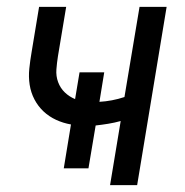

<svg xmlns="http://www.w3.org/2000/svg" viewBox="-20 -540 540 560"><path d="M301 0 332 -187Q314 -182 295.5 -179Q277 -176 259 -174L238 -49H166L187 -177Q164 -181 143.5 -190.5Q123 -200 107 -215Q91 -230 80.5 -250Q70 -270 66.5 -293Q63 -316 65.5 -340Q68 -364 72 -387L94 -520H173L149 -376Q146 -357 144.5 -337.5Q143 -318 149.5 -300.5Q156 -283 169 -270.5Q182 -258 199 -251L212 -329H284L270 -243Q288 -244 306.5 -247.5Q325 -251 343 -257L387 -520H466L380 0Z"/></svg>

Font: Iosevka Curly
Style: Italic
Weight: 400
Italic angle: -9°
Monospace: yes
Designer: Belleve Invis
Foundry: Belleve Invis
Version: Version 22.1.2; ttfautohint (v1.8.4)